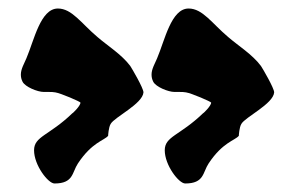

<svg xmlns="http://www.w3.org/2000/svg" viewBox="-20 -493 681 451"><path d="M340 -301C346 -289 375 -277 390 -277C394 -277 398 -277 402 -277C407 -277 412 -277 417 -276C430 -274 476 -254 476 -252C476 -244 457 -226 457 -227C457 -227 457 -227 457 -227C402 -174 367 -173 367 -140C367 -105 400 -62 415 -62C460 -62 456 -88 470 -109C503 -159 532 -163 541 -174C541 -175 542 -194 547 -202C556 -218 622 -249 624 -276C624 -286 597 -332 593 -338C573 -365 539 -386 516 -406C478 -438 456 -473 423 -473C382 -473 367 -398 349 -356C344 -344 336 -331 336 -318C336 -312 337 -307 340 -301ZM33 -301C39 -289 68 -277 83 -277C87 -277 91 -277 95 -277C100 -277 105 -277 110 -276C123 -274 169 -254 169 -252C169 -244 150 -226 150 -227C150 -227 150 -227 150 -227C95 -174 60 -173 60 -140C60 -105 93 -62 108 -62C153 -62 149 -88 163 -109C196 -159 225 -163 234 -174C234 -175 235 -194 240 -202C249 -218 315 -249 317 -276C317 -286 290 -332 286 -338C266 -365 232 -386 209 -406C171 -438 149 -473 116 -473C75 -473 60 -398 42 -356C37 -344 29 -331 29 -318C29 -312 30 -307 33 -301Z"/></svg>

Font: Freckle Face
Style: Regular
Weight: 400
Designer: Astigmatic (AOETI)
Foundry: Astigmatic (AOETI)
Version: Version 1.000